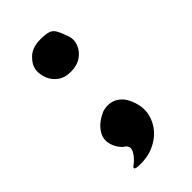

<svg xmlns="http://www.w3.org/2000/svg" viewBox="-202 -620 779 779"><g transform="rotate(-45 188.0 -230.0)"><path d="M191 -553Q221 -553 236.5 -548Q252 -543 261 -527Q270 -511 281 -479Q289 -456 279.5 -431Q270 -406 246 -389Q222 -372 186 -372Q150 -372 128 -389Q106 -406 97 -430Q88 -454 90 -476Q93 -504 119 -528.5Q145 -553 191 -553ZM163 -165Q168 -167 182 -169.5Q196 -172 214.5 -168Q233 -164 251 -148Q269 -132 281 -96Q293 -60 285 -25Q277 10 252.5 37.5Q228 65 191 80Q154 95 108 92Q88 91 90 84Q90 81 93.5 78Q97 75 99 74Q105 70 114.5 60.5Q124 51 131.5 38.5Q139 26 138 15Q137 10 133.5 4.5Q130 -1 122 -5Q117 -8 107 -21Q97 -34 91 -53Q85 -72 90 -93Q95 -111 112 -130Q129 -149 163 -165Z"/></g></svg>

Font: Potta One
Style: Regular
Weight: 400
Designer: 108,108go
Foundry: Font Zone 108
Version: Version 1.000